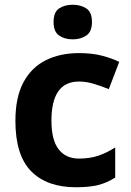

<svg xmlns="http://www.w3.org/2000/svg" viewBox="-20 -780 554 810"><path d="M300 10Q178 10 111.5 -57.5Q45 -125 45 -270Q45 -370 79 -433Q113 -496 173.5 -526Q234 -556 313 -556Q369 -556 410.5 -545Q452 -534 483 -519L439 -404Q404 -418 373.5 -427Q343 -436 313 -436Q197 -436 197 -271Q197 -189 227.5 -150Q258 -111 313 -111Q360 -111 396 -123.5Q432 -136 466 -158V-31Q432 -9 394.5 0.5Q357 10 300 10ZM287 -760Q320 -760 344 -744.5Q368 -729 368 -687Q368 -646 344 -630Q320 -614 287 -614Q253 -614 229.5 -630Q206 -646 206 -687Q206 -729 229.5 -744.5Q253 -760 287 -760Z"/></svg>

Font: Noto Sans Telugu
Style: Bold
Weight: 700
Designer: Jelle Bosma - Monotype Design Team
Foundry: Monotype Imaging Inc.
Version: Version 2.005; ttfautohint (v1.8.4.7-5d5b)